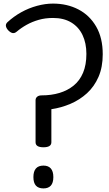

<svg xmlns="http://www.w3.org/2000/svg" viewBox="-20 -1035 608 1069"><path d="M222 -215Q200 -215 189 -222Q178 -229 178 -243V-477Q178 -489 187 -496.5Q196 -504 212 -504Q266 -504 311 -517.5Q356 -531 390 -558.5Q424 -586 442.5 -630Q461 -674 461 -735Q461 -795 439.5 -840Q418 -885 376.5 -910Q335 -935 275 -935Q232 -935 195.5 -924.5Q159 -914 128.5 -897Q98 -880 72 -858Q61 -849 50 -851Q39 -853 26 -866Q15 -878 13 -889.5Q11 -901 21 -911Q57 -944 98.5 -967Q140 -990 186 -1002.5Q232 -1015 275 -1015Q354 -1015 416.5 -982.5Q479 -950 515.5 -887Q552 -824 552 -733Q552 -661 528.5 -607Q505 -553 464.5 -516Q424 -479 372.5 -457Q321 -435 266 -427V-243Q266 -229 255 -222Q244 -215 222 -215ZM222 14Q194 14 180 -1.5Q166 -17 166 -49Q166 -81 180 -97Q194 -113 222 -113Q249 -113 263 -97Q277 -81 277 -49Q277 -17 263 -1.5Q249 14 222 14Z"/></svg>

Font: Playwrite ES Deco
Style: Regular
Weight: 400
Designer: Veronika Burian, José Scaglione
Foundry: TypeTogether
Version: Version 1.002